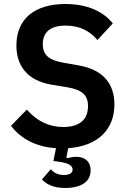

<svg xmlns="http://www.w3.org/2000/svg" viewBox="-20 -730 640 960"><path d="M307 210C372 210 433 187 433 122C433 75 401 54 361 54C346 54 331 57 316 61L312 57L321 11C472 0 552 -84 552 -208C552 -313 494 -382 373 -403L300 -416C223 -429 194 -456 194 -509C194 -570 233 -602 308 -602C380 -602 430 -574 467 -530L544 -613C496 -673 416 -710 307 -710C154 -710 62 -636 62 -503C62 -404 113 -327 241 -306L315 -294C391 -281 420 -255 420 -199C420 -131 376 -95 296 -95C226 -95 165 -124 114 -182L35 -101C83 -38 157 4 260 11L247 75L270 78C330 85 343 102 343 118C343 137 324 145 299 145C268 145 247 132 234 116L190 167C207 187 242 210 307 210Z"/></svg>

Font: IBM Mono SemiBold
Style: Regular
Weight: 600
Monospace: yes
Designer: Mike Abbink, Paul van der Laan, Pieter van Rosmalen
Foundry: Bold Monday
Version: Version 2.3